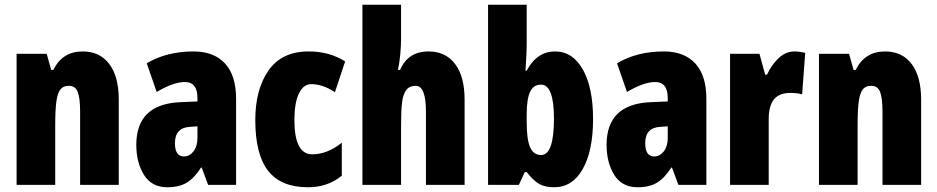

<svg xmlns="http://www.w3.org/2000/svg" viewBox="-20 -780 3955 810"><path d="M481 -360V0H318V-308Q318 -366 308 -392Q298 -418 270 -418Q247 -418 235 -403Q223 -388 218 -353Q213 -318 213 -253V0H50V-553H177L196 -485H205Q243 -563 329 -563Q401 -563 441 -510Q481 -457 481 -360Z M976 -363V0H858L831 -73H828Q800 -29 768 -9.5Q736 10 686 10Q620 10 587.5 -42Q555 -94 555 -169Q555 -341 741 -349L813 -352V-366Q813 -434 760 -434Q712 -434 641 -392L599 -513Q683 -563 797 -563Q882 -563 929 -512.5Q976 -462 976 -363ZM783 -245Q718 -242 718 -176Q718 -120 756 -120Q780 -120 796.5 -141.5Q813 -163 813 -198V-247Z M1057 -274Q1057 -403 1113 -483Q1169 -563 1282 -563Q1370 -563 1436 -521L1393 -391Q1342 -425 1293 -425Q1260 -425 1241 -385.5Q1222 -346 1222 -274Q1222 -129 1297 -129Q1361 -129 1422 -178V-39Q1363 10 1279 10Q1166 10 1111.5 -59Q1057 -128 1057 -274Z M1672 -622Q1672 -549 1659 -485H1668Q1701 -563 1788 -563Q1860 -563 1900 -510Q1940 -457 1940 -360V0H1777V-308Q1777 -418 1734 -418Q1708 -418 1694.5 -401Q1681 -384 1676.5 -349.5Q1672 -315 1672 -253V0H1509V-760H1672Z M2202 -588Q2202 -565 2197 -482H2202Q2245 -563 2322 -563Q2396 -563 2439 -486.5Q2482 -410 2482 -278Q2482 -144 2438.5 -67Q2395 10 2318 10Q2280 10 2255.5 -3.5Q2231 -17 2202 -54H2194L2169 0H2039V-760H2202ZM2202 -297V-265Q2202 -191 2216.5 -158.5Q2231 -126 2263 -126Q2317 -126 2317 -280Q2317 -423 2262 -423Q2231 -423 2216.5 -393Q2202 -363 2202 -297Z M2960 -363V0H2842L2815 -73H2812Q2784 -29 2752 -9.5Q2720 10 2670 10Q2604 10 2571.5 -42Q2539 -94 2539 -169Q2539 -341 2725 -349L2797 -352V-366Q2797 -434 2744 -434Q2696 -434 2625 -392L2583 -513Q2667 -563 2781 -563Q2866 -563 2913 -512.5Q2960 -462 2960 -363ZM2767 -245Q2702 -242 2702 -176Q2702 -120 2740 -120Q2764 -120 2780.5 -141.5Q2797 -163 2797 -198V-247Z M3377 -557 3364 -382Q3344 -388 3314 -388Q3267 -388 3245 -360.5Q3223 -333 3223 -278V0H3060V-553H3184L3208 -465H3216Q3233 -504 3263.5 -533.5Q3294 -563 3332 -563Q3353 -563 3377 -557Z M3866 -360V0H3703V-308Q3703 -366 3693 -392Q3683 -418 3655 -418Q3632 -418 3620 -403Q3608 -388 3603 -353Q3598 -318 3598 -253V0H3435V-553H3562L3581 -485H3590Q3628 -563 3714 -563Q3786 -563 3826 -510Q3866 -457 3866 -360Z"/></svg>

Font: Noto Sans UI CondBlack
Style: Regular
Weight: 900
Width: 3
Designer: Monotype Design Team
Foundry: Monotype Imaging Inc.
Version: Version 1.001